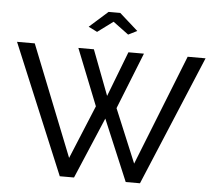

<svg xmlns="http://www.w3.org/2000/svg" viewBox="-60 -982 1168 1047"><g transform="rotate(5 524.5 -458.0)"><path d="M391 -826 492 -916H556L657 -826L609 -802L524 -865L439 -802ZM345 -706H430L524 -459L619 -706H704L581 -397L703 -104L943 -710H1041L744 0H666L525 -335L383 0H305L9 -710H106L347 -104L468 -397Z"/></g></svg>

Font: Raleway-v4020 Medium
Style: Regular
Weight: 500
Designer: Matt McInerney, Pablo Impallari, Rodrigo Fuenzalida
Foundry: Matt McInerney, Pablo Impallari, Rodrigo Fuenzalida
Version: Version 4.020;PS 004.020;hotconv 1.0.88;makeotf.lib2.5.64775